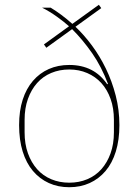

<svg xmlns="http://www.w3.org/2000/svg" viewBox="-20 -772 584 804"><path d="M404 -738 296 -660Q332 -626 365 -581.5Q398 -537 423.5 -484.5Q449 -432 464.5 -372Q480 -312 480 -248Q480 -186 465 -137.5Q450 -89 422 -56Q394 -23 355.5 -5.5Q317 12 270 12Q223 12 184.5 -5.5Q146 -23 118 -56Q90 -89 75 -137.5Q60 -186 60 -248Q60 -308 75 -354.5Q90 -401 118 -433.5Q146 -466 184.5 -483Q223 -500 270 -500Q374 -500 429 -419L432 -421Q405 -493 366 -549Q327 -605 282 -650L174 -572L164 -586L269 -662Q249 -680 218.5 -702Q188 -724 156 -740H192Q215 -726 236.5 -710Q258 -694 283 -672L394 -752ZM270 -7Q311 -7 345.5 -21.5Q380 -36 404.5 -63.5Q429 -91 443 -130Q457 -169 457 -218V-270Q457 -319 443 -358Q429 -397 404.5 -424Q380 -451 345.5 -466Q311 -481 270 -481Q229 -481 194.5 -466.5Q160 -452 135.5 -424.5Q111 -397 97 -358Q83 -319 83 -270V-218Q83 -169 97 -130Q111 -91 135.5 -63.5Q160 -36 194.5 -21.5Q229 -7 270 -7Z"/></svg>

Font: IBM Plex Sans Thai Thin
Style: Regular
Weight: 100
Designer: Mike Abbink, Paul van der Laan, Pieter van Rosmalen, Ben Mitchell, Mark Frömberg
Foundry: Bold Monday
Version: Version 1.1